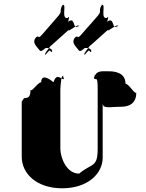

<svg xmlns="http://www.w3.org/2000/svg" viewBox="-20 -1209 784 1034"><path d="M190 -942C176 -961 156 -976 168 -1000C189 -1024 145 -981 168 -1003C197 -1029 177 -990 207 -1023C228 -1047 265 -1090 286 -1114C323 -1155 295 -1141 316 -1182C337 -1206 298 -1158 319 -1182C340 -1188 308 -1106 344 -1112C365 -1136 335 -1074 356 -1098C388 -1108 370 -1046 403 -1069C424 -1093 382 -1042 403 -1066C411 -1090 342 -1033 350 -1046C371 -1070 235 -942 256 -966C256 -966 207 -905 227 -916C248 -940 246 -942 256 -929C268 -929 259 -956 225 -950C201 -929 197 -932 190 -942ZM401 -942C387 -961 367 -976 379 -1000C400 -1024 356 -981 379 -1003C408 -1029 388 -990 418 -1023C439 -1047 477 -1090 498 -1114C535 -1155 506 -1141 527 -1182C548 -1206 509 -1158 530 -1182C551 -1188 519 -1106 555 -1112C576 -1136 545 -1074 566 -1098C598 -1108 581 -1046 614 -1069C635 -1093 593 -1042 614 -1066C622 -1090 553 -1033 561 -1046C582 -1070 446 -942 467 -966C467 -966 418 -905 438 -916C459 -940 457 -942 467 -929C479 -929 470 -956 436 -950C412 -929 408 -932 401 -942ZM567 -825C526 -825 495 -832 486 -784C486 -784 488 -843 488 -785C498 -776 506 -804 506 -728V-408C506 -304 475 -332 406 -274C337 -274 305 -362 305 -408V-728C305 -746 313 -834 323 -785C323 -785 324 -842 324 -784C315 -774 286 -824 268 -766C268 -766 202 -824 202 -766C184 -766 153 -714 144 -724C144 -690 135 -681 112 -681C99 -672 97 -652 97 -668V-366C97 -271 180 -195 315 -195C450 -195 533 -272 533 -360V-654C533 -621 569 -634 632 -634C684 -634 714 -659 714 -710C705 -700 674 -758 656 -758C656 -822 590 -825 567 -825Z"/></svg>

Font: Hussar Przerywany
Style: Regular
Weight: 400
Foundry: Cannot Into Space Fonts
Version: Version 0.982